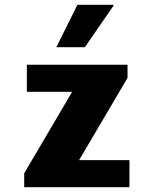

<svg xmlns="http://www.w3.org/2000/svg" viewBox="-20 -781 640 801"><path d="M81 0V-58L281 -398H92V-511H512V-456L310 -113H520V0ZM215 -584 303 -761H452L454 -758L334 -584Z"/></svg>

Font: Chivo Mono Medium ExtraBold
Style: Regular
Weight: 800
Monospace: yes
Version: Version 1.008